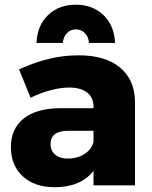

<svg xmlns="http://www.w3.org/2000/svg" viewBox="-20 -781 641 809"><path d="M25.9 0ZM548.8 -352.1V0H374V-61Q319.8 7.8 210.9 7.8Q125 7.8 75.4 -38.6Q25.9 -85 25.9 -161.1Q25.9 -238.3 79.3 -281.2Q132.8 -324.2 232.9 -325.2H374V-331.1Q374 -370.1 347.4 -391.1Q320.8 -412.1 271 -412.1Q236.8 -412.1 194.3 -401.1Q151.9 -390.1 108.9 -369.1L60.1 -488.8Q126 -518.6 186.5 -533.2Q247.1 -547.9 312 -547.9Q423.8 -547.9 485.8 -496.3Q547.9 -444.8 548.8 -352.1ZM374 -183.1V-230H268.1Q192.9 -230 192.9 -173.8Q192.9 -146 212.4 -129.4Q231.9 -112.8 266.1 -112.8Q306.2 -112.8 336.2 -132.3Q366.2 -151.9 374 -183.1ZM133.8 -600.1Q136.7 -673.3 182.4 -717.3Q228 -761.2 299.8 -761.2Q370.6 -761.2 416.3 -717Q461.9 -672.9 464.8 -600.1H355Q353 -626 337.4 -641.6Q321.8 -657.2 299.8 -657.2Q276.9 -657.2 262 -641.6Q247.1 -626 244.6 -600.1Z"/></svg>

Font: Argentum Sans
Style: Bold
Weight: 700
Designer: Julieta Ulanovsky (Modified by Cristiano Sobral)
Foundry: Julieta Ulanovsky
Version: Version 1.000; ttfautohint (v1.5.65-e2d9)